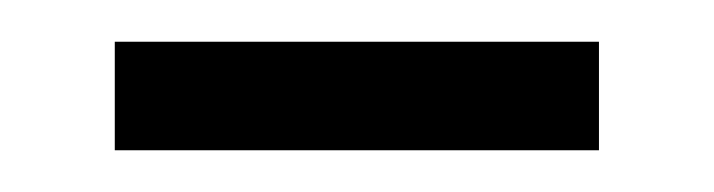

<svg xmlns="http://www.w3.org/2000/svg" viewBox="-20 -316 342 92"><path d="M35 -244V-296H267V-244Z"/></svg>

Font: Noto Sans Thai Looped SemiCondensed Light
Style: Regular
Weight: 300
Width: 4
Designer: Sasikarn Vongin, Ben Mitchell
Foundry: The Fontpad Ltd
Version: Version 1.001; ttfautohint (v1.8.4.7-5d5b)